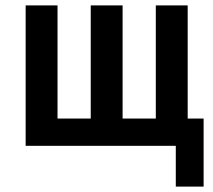

<svg xmlns="http://www.w3.org/2000/svg" viewBox="-20 -540 790 711"><path d="M631 151V0H75V-520H193V-101H316V-520H434V-101H557V-520H675V-101H734V151Z"/></svg>

Font: Zed Sans Extended
Style: Bold
Weight: 700
Width: 7
Designer: Belleve Invis
Foundry: Belleve Invis
Version: Version 1.0.0; ttfautohint (v1.8.4)